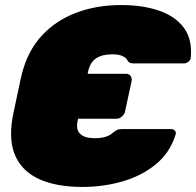

<svg xmlns="http://www.w3.org/2000/svg" viewBox="-20 -730 776 760"><path d="M306 10Q206 10 138.5 -19.5Q71 -49 42.5 -109Q14 -169 29 -261Q30 -268 35.5 -293.5Q41 -319 47.5 -350Q54 -381 59.5 -406.5Q65 -432 67 -439Q90 -529 145.5 -589Q201 -649 281.5 -679.5Q362 -710 460 -710Q546 -710 610.5 -687.5Q675 -665 708.5 -619Q742 -573 735 -501Q734 -492 725.5 -485.5Q717 -479 708 -479H510Q497 -479 492 -482.5Q487 -486 482 -495Q478 -502 464 -508.5Q450 -515 424 -515Q385 -515 361 -499.5Q337 -484 329 -448L327 -438H480Q491 -438 497 -429Q503 -420 501 -409L475 -289Q473 -278 463 -269Q453 -260 442 -260H289L287 -250Q280 -216 298 -199.5Q316 -183 354 -183Q380 -183 396.5 -188Q413 -193 425 -203Q436 -212 443 -215.5Q450 -219 462 -219H658Q667 -219 672.5 -212.5Q678 -206 675 -197Q652 -124 595.5 -78.5Q539 -33 463.5 -11.5Q388 10 306 10Z"/></svg>

Font: Rubik Light Black
Style: Italic
Weight: 900
Italic angle: -12°
Version: Version 2.104